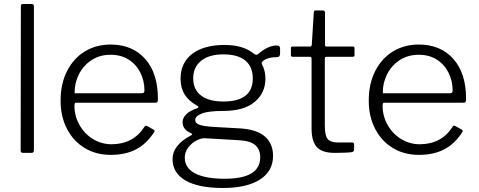

<svg xmlns="http://www.w3.org/2000/svg" viewBox="-20 -762 2387 957"><path d="M149 -15Q149 -6 146 -3Q143 0 134 0H96Q89 0 86 -2.5Q83 -5 83 -12L84 -730Q84 -737 86 -739.5Q88 -742 94 -742H139Q149 -742 149 -730Z M536 -43Q644 -43 700 -130Q703 -135 706 -135.5Q709 -136 713 -134L747 -115Q750 -113 750.5 -110Q751 -107 748 -103Q711 -45 658 -17.5Q605 10 532 10Q459 10 402.5 -24Q346 -58 314 -119.5Q282 -181 282 -260Q282 -345 314.5 -408.5Q347 -472 403.5 -506Q460 -540 531 -540Q640 -540 703.5 -468.5Q767 -397 767 -271V-265Q767 -258 764.5 -254Q762 -250 753 -250H358Q351 -250 351 -235Q351 -184 376 -139.5Q401 -95 443.5 -69Q486 -43 536 -43ZM683 -297Q693 -297 696.5 -300Q700 -303 700 -311Q700 -359 679.5 -400Q659 -441 621 -465Q583 -489 532 -489Q476 -489 435 -461.5Q394 -434 372.5 -390Q351 -346 352 -297Z M1376 -520V-495Q1376 -486 1372 -481.5Q1368 -477 1358 -477Q1326 -477 1305 -467Q1292 -460 1287.5 -455Q1283 -450 1285 -444Q1287 -440 1292 -428Q1297 -416 1300 -401.5Q1303 -387 1303 -370Q1303 -299 1249.5 -254Q1196 -209 1092 -209Q1018 -209 985.5 -196Q953 -183 953 -164Q953 -147 975.5 -139.5Q998 -132 1052 -129L1177 -122Q1260 -117 1300.5 -81.5Q1341 -46 1341 15Q1341 91 1275.5 133Q1210 175 1091 175Q969 175 904.5 137.5Q840 100 840 31Q840 -39 932 -87Q938 -90 938 -92Q938 -95 932 -98Q890 -116 890 -153Q890 -174 908.5 -192.5Q927 -211 964 -223Q969 -225 969 -228Q969 -232 963 -235Q921 -258 900.5 -291Q880 -324 880 -370Q880 -449 938 -493.5Q996 -538 1100 -538Q1194 -538 1247 -493Q1252 -489 1257 -489Q1263 -489 1267 -493Q1316 -535 1357 -535Q1368 -535 1372 -531.5Q1376 -528 1376 -520ZM1240 -371Q1240 -429 1203 -460Q1166 -491 1093 -491Q1022 -491 982.5 -459Q943 -427 943 -371Q943 -316 982 -286Q1021 -256 1093 -256Q1240 -256 1240 -371ZM1001 -73Q983 -74 959 -61.5Q935 -49 918 -26.5Q901 -4 901 24Q901 75 952 102Q1003 129 1100 129Q1277 129 1277 22Q1277 -17 1252.5 -38.5Q1228 -60 1172 -63Z M1607 -479Q1599 -479 1599 -471V-135Q1599 -86 1613.5 -69Q1628 -52 1662 -52H1735Q1745 -52 1745 -42V-15Q1745 -7 1735 -4Q1711 0 1648 0Q1586 0 1559.5 -28.5Q1533 -57 1533 -121V-470Q1533 -479 1524 -479H1439Q1430 -479 1430 -487V-522Q1430 -530 1438 -530H1527Q1532 -530 1534 -538L1544 -698Q1544 -710 1553 -710H1589Q1600 -710 1600 -697V-538Q1600 -530 1607 -530H1739Q1747 -530 1747 -522V-487Q1747 -479 1738 -479Z M2072 -43Q2180 -43 2236 -130Q2239 -135 2242 -135.5Q2245 -136 2249 -134L2283 -115Q2286 -113 2286.5 -110Q2287 -107 2284 -103Q2247 -45 2194 -17.5Q2141 10 2068 10Q1995 10 1938.5 -24Q1882 -58 1850 -119.5Q1818 -181 1818 -260Q1818 -345 1850.5 -408.5Q1883 -472 1939.5 -506Q1996 -540 2067 -540Q2176 -540 2239.5 -468.5Q2303 -397 2303 -271V-265Q2303 -258 2300.5 -254Q2298 -250 2289 -250H1894Q1887 -250 1887 -235Q1887 -184 1912 -139.5Q1937 -95 1979.5 -69Q2022 -43 2072 -43ZM2219 -297Q2229 -297 2232.5 -300Q2236 -303 2236 -311Q2236 -359 2215.5 -400Q2195 -441 2157 -465Q2119 -489 2068 -489Q2012 -489 1971 -461.5Q1930 -434 1908.5 -390Q1887 -346 1888 -297Z"/></svg>

Font: Libre Franklin Light
Style: Regular
Weight: 300
Designer: Pablo Impallari, Rodrigo Fuenzalida
Foundry: Impallari Type
Version: Version 1.002; ttfautohint (v1.5)